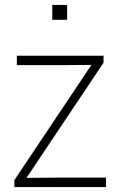

<svg xmlns="http://www.w3.org/2000/svg" viewBox="-20 -755 486 775"><path d="M251 -735V-675H191V-735ZM38 -28 349 -493 228 -492H48V-530H398V-502L87 -37L208 -38H408V0H38Z"/></svg>

Font: Cooper Hewitt
Style: Light
Weight: 703
Designer: Village Type and Design LLC
Foundry: Cooper Hewitt Smithsonian Design Museum
Version: 1.000